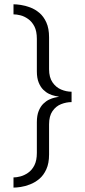

<svg xmlns="http://www.w3.org/2000/svg" viewBox="-20 -721 398 896"><path d="M43 154.5Q56.5 154.5 76.8 151.5Q97 148.5 120.2 139.5Q143.5 130.5 163.5 113.8Q183.5 97 196.2 69Q209 41 209 0V-140.5Q209 -179.5 225 -202.5Q241 -225.5 265.2 -235Q289.5 -244.5 314 -244.5V-293Q289.5 -293 265.2 -303.2Q241 -313.5 225 -336.8Q209 -360 209 -398V-547Q209 -588.5 196.2 -616.5Q183.5 -644.5 163.5 -661.2Q143.5 -678 120.5 -686.5Q97.5 -695 77 -698Q56.5 -701 43 -701V-654Q57.5 -654 75.5 -649.5Q93.5 -645 111.2 -632.5Q129 -620 140.5 -597.8Q152 -575.5 152 -539.5V-388Q152 -357 160.5 -336Q169 -315 182 -302.2Q195 -289.5 209.2 -282.8Q223.5 -276 236.5 -273.5Q249.5 -271 256 -269.5Q249.5 -268.5 236.5 -265.8Q223.5 -263 209.2 -256.2Q195 -249.5 182 -236.8Q169 -224 160.5 -203Q152 -182 152 -150.5V-7.5Q152 28 140.5 50.5Q129 73 111.2 85.2Q93.5 97.5 75.5 102.2Q57.5 107 43 107Z"/></svg>

Font: Anybody Expanded Light
Style: Regular
Weight: 300
Width: 7
Version: Version 1.113;gftools[0.9.25]